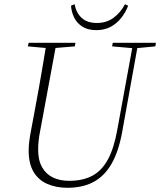

<svg xmlns="http://www.w3.org/2000/svg" viewBox="-20 -877 760 911"><path d="M211 -648 112 -657 116 -674H338L335 -657L227 -648ZM300 14Q246 14 204 -4.5Q162 -23 139 -62Q116 -101 116 -163Q116 -184 119 -207.5Q122 -231 127 -257L143 -342Q156 -413 166 -468Q176 -523 184 -572.5Q192 -622 201 -674H248L171 -258Q166 -234 163.5 -211.5Q161 -189 161 -167Q161 -116 180 -83Q199 -50 232 -34.5Q265 -19 308 -19Q372 -19 417 -42.5Q462 -66 491.5 -119.5Q521 -173 537 -264L612 -674H636L559 -247Q542 -156 508.5 -98.5Q475 -41 423.5 -13.5Q372 14 300 14ZM614 -648 512 -657 515 -674H720L717 -657L624 -648ZM437 -734Q397 -734 371 -750.5Q345 -767 332 -793.5Q319 -820 317 -850L334 -857Q341 -817 367 -792.5Q393 -768 440 -768Q485 -768 518.5 -792.5Q552 -817 573 -857L588 -850Q577 -820 556.5 -793.5Q536 -767 506.5 -750.5Q477 -734 437 -734Z"/></svg>

Font: Source Serif 4 48pt Light
Style: Italic
Weight: 300
Italic angle: -12°
Designer: Frank Grießhammer
Foundry: Adobe Systems Incorporated
Version: Version 4.004;hotconv 1.0.116;makeotfexe 2.5.65601